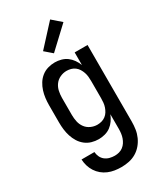

<svg xmlns="http://www.w3.org/2000/svg" viewBox="-241 -853 983 1162"><g transform="rotate(-30 250.0 -272.0)"><path d="M247 223Q224 223 201 219.5Q178 216 156.5 207Q135 198 117 183Q99 168 86.5 148.5Q74 129 67.5 107Q61 85 60 62H150Q151 79 158.5 95.5Q166 112 180 123Q194 134 211.5 138.5Q229 143 247 143Q262 143 277 139Q292 135 304.5 125.5Q317 116 325.5 103Q334 90 339 75.5Q344 61 346 45.5Q348 30 348 15V-88Q340 -67 327 -48.5Q314 -30 296.5 -17Q279 -4 257 2Q235 8 213 8Q188 8 164 1Q140 -6 120.5 -21.5Q101 -37 88 -58Q75 -79 67.5 -102.5Q60 -126 57 -150.5Q54 -175 54 -200V-320Q54 -345 57 -369.5Q60 -394 67.5 -417.5Q75 -441 88 -462Q101 -483 120.5 -498.5Q140 -514 164 -521Q188 -528 213 -528Q235 -528 257 -522Q279 -516 296.5 -503Q314 -490 327 -471.5Q340 -453 348 -432V-520H438V15Q438 42 434 68.5Q430 95 419 119.5Q408 144 390.5 164.5Q373 185 350 198.5Q327 212 300.5 217.5Q274 223 247 223ZM249 -72Q264 -72 279 -76Q294 -80 306.5 -89.5Q319 -99 327 -112Q335 -125 340 -139.5Q345 -154 346.5 -169.5Q348 -185 348 -200V-320Q348 -335 346.5 -350.5Q345 -366 340 -380.5Q335 -395 327 -408Q319 -421 306.5 -430.5Q294 -440 279 -444Q264 -448 249 -448Q226 -448 204 -438Q182 -428 168 -409Q154 -390 149 -366.5Q144 -343 144 -320V-200Q144 -177 149 -153.5Q154 -130 168 -111Q182 -92 204 -82Q226 -72 249 -72ZM237 -578 186 -622 319 -767 381 -713Z"/></g></svg>

Font: Iosevka SS04 Medium
Style: Regular
Weight: 500
Monospace: yes
Designer: Belleve Invis
Foundry: Belleve Invis
Version: Version 19.0.0; ttfautohint (v1.8.4)